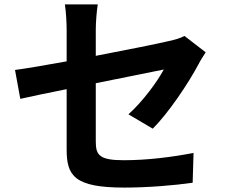

<svg xmlns="http://www.w3.org/2000/svg" viewBox="-20 -810 1040 870"><path d="M672 -227C744 -298 835 -435 879 -518C888 -536 903 -559 912 -573L816 -647C797 -637 773 -630 745 -624C700 -613 560 -585 414 -557V-675C414 -709 418 -759 423 -790H274C279 -759 282 -708 282 -675V-532C183 -514 95 -499 48 -493L72 -362C114 -372 193 -388 282 -406V-133C282 -15 315 40 543 40C650 40 770 30 853 18L857 -117C758 -98 647 -84 541 -84C432 -84 414 -106 414 -168V-433C556 -462 691 -488 722 -495C694 -442 628 -351 562 -292Z"/></svg>

Font: Noto Sans T Chinese Bold
Style: Bold
Weight: 700
Designer: Ryoko NISHIZUKA (kana & ideographs); Paul D. Hunt (Latin, Greek & Cyrillic); Wenlong ZHANG (bopomofo); Sandoll Communica
Foundry: Adobe Systems Incorporated
Version: Version 1.000;PS 1;hotconv 1.0.78;makeotf.lib2.5.61930